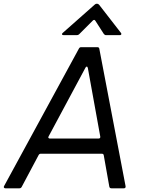

<svg xmlns="http://www.w3.org/2000/svg" viewBox="-50 -1018 764 1038"><path d="M-21 0Q-26 0 -28.5 -3.5Q-31 -7 -28 -12L377 -756Q381 -763 389 -763H476Q486 -763 487 -754L629 -11V-9Q629 0 620 0H552Q543 0 541 -9L511 -178Q510 -187 500 -187H171Q163 -187 159 -180L67 -7Q63 0 55 0ZM483 -269Q488 -269 490.5 -272Q493 -275 492 -280L425 -650Q423 -658 419 -658Q415 -658 412 -652L213 -281L211 -276Q211 -273 213.5 -271Q216 -269 220 -269ZM294 -828Q287 -828 285.5 -832Q284 -836 289 -840L462 -993Q467 -998 474 -998Q481 -998 486 -992L604 -840Q606 -838 606 -834Q606 -832 604 -830Q602 -828 598 -828H523Q516 -828 511 -835L466 -905Q460 -915 452 -907L378 -833Q373 -828 366 -828Z"/></svg>

Font: Open Sauce Two
Style: Italic
Weight: 400
Italic angle: -10°
Designer: Alfredo Marco Pradil
Foundry: Creative Sauce Fz LLC
Version: Version 1.477